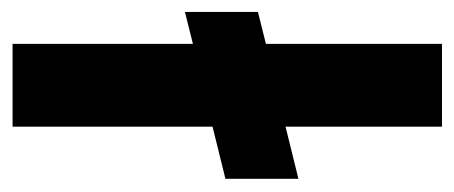

<svg xmlns="http://www.w3.org/2000/svg" viewBox="-234 -506 740 313"><g transform="rotate(90 136.5 -350.0)"><path d="M0 -400 52 -413V-700H187V-445L272 -466V-347L187 -326V0H52V-294L0 -281Z"/></g></svg>

Font: Haskoy ExtraBold
Style: Regular
Weight: 800
Designer: Ertekin Erdin
Foundry: Ertekin Erdin
Version: Version 2.000; ttfautohint (v1.8.4.7-5d5b)